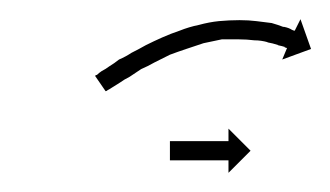

<svg xmlns="http://www.w3.org/2000/svg" viewBox="-20 -330 344 200"><path d="M158 -183Q158 -183 158.5 -183Q159 -183 159 -183Q160 -183 161 -183Q162 -183 162 -183Q163 -183 164 -183Q165 -183 166 -183Q168 -183 169 -183Q170 -183 171 -183Q172 -183 173.5 -183Q175 -183 176 -183Q178 -183 179 -183Q180 -183 182 -183Q183 -183 184.5 -183Q186 -183 188 -183Q189 -183 190.5 -183Q192 -183 193 -183Q195 -183 196 -183Q197 -183 199 -183Q200 -183 201.5 -183Q203 -183 204 -183Q205 -183 206.5 -183Q208 -183 209 -183Q210 -183 211 -183Q212 -183 213 -183Q213 -183 214 -183Q215 -183 216 -183Q216 -183 216.5 -183Q217 -183 218 -183Q218 -183 218 -183Q218 -183 218 -183V-196L241 -173L218 -150V-163Q218 -163 218 -163Q218 -163 218 -163Q217 -163 216.5 -163Q216 -163 216 -163Q215 -163 214 -163Q213 -163 213 -163Q212 -163 211 -163Q210 -163 209 -163Q208 -163 206.5 -163Q205 -163 204 -163Q203 -163 201.5 -163Q200 -163 199 -163Q197 -163 196 -163Q195 -163 193 -163Q192 -163 190.5 -163Q189 -163 188 -163Q186 -163 184.5 -163Q183 -163 182 -163Q180 -163 179 -163Q178 -163 176 -163Q175 -163 173.5 -163Q172 -163 171 -163Q170 -163 169 -163Q168 -163 166 -163Q165 -163 164 -163Q163 -163 162 -163Q162 -163 161 -163Q160 -163 159 -163Q159 -163 158.5 -163Q158 -163 158 -163Q157 -163 157 -163Q157 -163 157 -163V-183Q157 -183 157 -183Q157 -183 158 -183ZM81 -252Q83 -254 86 -256Q86 -256 86 -256Q86 -256 86 -256Q86 -256 86 -256Q86 -256 86 -256Q90 -258 94 -261Q94 -261 94 -261Q94 -261 94 -261Q94 -261 94 -261Q94 -261 94 -261Q99 -264 104 -268Q104 -268 104 -268Q104 -268 104 -268Q104 -268 104 -268Q104 -268 104 -268Q111 -271 117 -275Q117 -275 117 -275Q117 -275 117 -275Q117 -275 117 -275Q117 -275 117 -275Q125 -279 132 -283Q132 -283 132 -283Q132 -283 132 -283Q132 -283 132 -283Q132 -283 132 -283Q140 -287 149 -291Q149 -291 149 -291Q149 -291 149 -291Q149 -291 149 -291Q149 -291 149 -291Q158 -295 167 -298Q167 -298 167 -298Q167 -298 167 -298Q167 -298 167 -298Q167 -298 167 -298Q177 -302 187 -304Q187 -304 187 -304Q187 -304 187 -304Q187 -304 187 -304Q187 -304 187 -304Q198 -307 208 -308Q208 -308 208 -308Q208 -308 208 -308Q208 -308 208 -308Q208 -308 208 -308Q219 -309 229 -309Q229 -309 229 -309Q229 -309 230 -309Q230 -309 230 -309Q230 -309 230 -309Q239 -309 247 -308Q247 -308 247 -308Q247 -308 247 -308Q247 -308 247 -308Q247 -308 247 -308Q255 -307 263 -306Q263 -306 263 -306Q263 -306 263 -306Q263 -306 263 -306Q263 -306 263 -306Q270 -304 275 -302Q275 -302 275.5 -302Q276 -302 276 -302Q276 -302 276 -302Q276 -302 276 -302Q281 -301 284 -299Q284 -299 284 -299Q284 -299 284 -299Q284 -299 284 -299Q284 -299 284 -299Q286 -298 287 -298L293 -310L304 -279L274 -268L279 -280Q278 -280 276 -281Q276 -281 276 -281Q276 -281 277 -281Q277 -281 277 -281Q277 -281 277 -281Q274 -282 269 -283Q269 -283 269 -283Q269 -283 269 -283Q269 -283 269.5 -283Q270 -283 270 -283Q264 -285 258 -286Q258 -286 258 -286Q258 -286 258 -286Q259 -286 259 -286Q259 -286 259 -286Q252 -288 245 -288Q245 -288 245 -288Q245 -288 245 -288Q245 -288 245 -288Q245 -288 245 -288Q237 -289 229 -289Q229 -289 229 -289Q229 -289 229 -289Q229 -289 229 -289Q229 -289 229 -289Q220 -289 210 -289Q210 -289 210.5 -289Q211 -289 211 -289Q211 -289 211 -289Q211 -289 211 -289Q201 -287 192 -285Q192 -285 192 -285Q192 -285 192 -285Q192 -285 192 -285Q192 -285 192 -285Q183 -282 174 -279Q174 -279 174 -279Q174 -279 174 -279Q174 -279 174 -279Q174 -279 174 -279Q165 -276 157 -273Q157 -273 157 -273Q157 -273 157 -273Q157 -273 157 -273Q157 -273 157 -273Q149 -269 141 -265Q141 -265 141 -265Q141 -265 141 -265Q141 -265 141 -265Q141 -265 141 -265Q134 -261 127 -258Q127 -258 127 -258Q127 -258 127 -258Q127 -258 127 -258Q127 -258 127 -258Q121 -254 115 -250Q115 -250 115 -250Q115 -250 115 -250Q115 -250 115 -250Q115 -250 115 -250Q109 -247 105 -244Q105 -244 105 -244Q105 -244 105 -244Q105 -244 105 -244Q105 -244 105 -244Q100 -241 97 -239Q97 -239 97 -239Q97 -239 97 -239Q97 -239 97 -239Q97 -239 97 -239Q94 -237 92 -236Q91 -235 90 -235L79 -251Q80 -252 81 -252Z"/></svg>

Font: FRB American Cursive Just Arrows Black
Style: Bold Italic
Weight: 900
Italic angle: -25°
Version: Version 2.0;Modular Font Editor K font №1